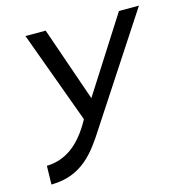

<svg xmlns="http://www.w3.org/2000/svg" viewBox="-99 -542 798 835"><g transform="rotate(-15 300.0 -124.5)"><path d="M89 -451 241 -36C182 73 114 114 39 118H33L31 202H35C170 199 231 115 291 21L600 -451H510L296 -116L180 -451Z"/></g></svg>

Font: Charger Sport
Style: SeBdObl
Weight: 600
Designer: Jasper
Foundry: Cannot Into Space Fonts
Version: Version 1.1